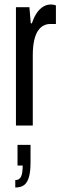

<svg xmlns="http://www.w3.org/2000/svg" viewBox="-20 -559 269 855"><path d="M51 0V-527H111L117 -455H122Q132 -485 145 -503Q158 -521 173.5 -530Q189 -539 207 -539Q213 -539 218.5 -538Q224 -537 229 -535V-452H201Q187 -452 173 -444.5Q159 -437 148.5 -421Q138 -405 132 -378Q126 -351 126 -313V0ZM48 276V243Q66 243 73.5 228Q81 213 81 178H58V86H116V164Q116 204 109 229Q102 254 87.5 265Q73 276 48 276Z"/></svg>

Font: Archivo ExtraCondensed
Style: Regular
Weight: 400
Width: 2
Designer: Hector Gatti
Foundry: Omnibus-Type
Version: Version 2.001